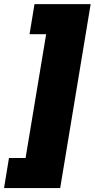

<svg xmlns="http://www.w3.org/2000/svg" viewBox="-57 -785 468 948"><path d="M-37.1 143.6 -12.7 -4.9H69.3L170.9 -616.2H88.9L113.3 -764.6H390.6L240.2 143.6Z"/></svg>

Font: Inter Display Black
Style: Italic
Weight: 900
Italic angle: -9.39999°
Designer: Rasmus Andersson
Foundry: rsms
Version: Version 4.000;git-a52131595